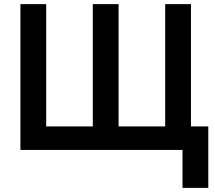

<svg xmlns="http://www.w3.org/2000/svg" viewBox="-20 -727 1044 931"><path d="M865 184V0H79V-707H204V-114H430V-707H555V-114H781V-707H906V-114H990V184Z"/></svg>

Font: Onest SemiBold
Style: Regular
Weight: 600
Designer: Dmitri Voloshin, Andrey Kudryavtsev
Foundry: Dmitri Voloshin, Andrey Kudryavtsev
Version: Version 1.000;gftools[0.9.33]